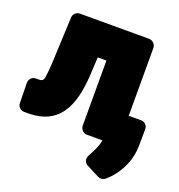

<svg xmlns="http://www.w3.org/2000/svg" viewBox="-170 -685 973 1041"><g transform="rotate(20 316.5 -165.0)"><path d="M552 -528C552 -544 537 -566 514 -566H113C94 -566 77 -550 76 -530L66 -304C65 -270 63 -243 61 -219C56 -159 53 -154 24 -154H9C-13 -154 -28 -135 -28 -115L-26 1C-26 19 -11 38 11 38H34C241 38 275 -133 282 -301L286 -376H336V0C336 16 350 38 373 38H514C530 38 552 23 552 0ZM420 144C410 163 418 185 436 194L510 232C522 238 539 237 551 227C566 214 582 199 596 180C629 136 660 74 660 -3L661 -99C661 -120 644 -136 624 -136H504C488 -136 466 -122 466 -99V4C466 64 445 95 420 144Z"/></g></svg>

Font: Asimov Print
Style: E
Weight: 500
Designer: Google
Version: Version 2.000980; 2014